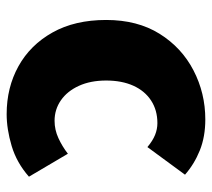

<svg xmlns="http://www.w3.org/2000/svg" viewBox="-50 -573 637 577"><g transform="rotate(90 268.5 -284.5)"><path d="M323 14Q243 14 179 -21.5Q115 -57 77.5 -124Q40 -191 40 -285Q40 -379 81.5 -445.5Q123 -512 191.5 -547.5Q260 -583 339 -583Q391 -583 432 -566.5Q473 -550 505 -522L422 -409Q403 -425 385.5 -432Q368 -439 350 -439Q311 -439 282 -420Q253 -401 237.5 -366.5Q222 -332 222 -285Q222 -238 238 -203Q254 -168 281.5 -149Q309 -130 343 -130Q370 -130 395 -141.5Q420 -153 442 -170L511 -53Q469 -16 418.5 -1Q368 14 323 14Z"/></g></svg>

Font: Noto Sans KR Thin Black
Style: Regular
Weight: 900
Version: Version 2.004-H2;hotconv 1.0.118;makeotfexe 2.5.65603